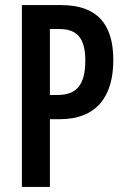

<svg xmlns="http://www.w3.org/2000/svg" viewBox="-20 -734 495 754"><path d="M220 -714H66V0H176V-266H216C357 -266 425 -353 425 -498C425 -642 359 -714 220 -714ZM214 -620C283 -620 315 -583 315 -497C315 -399 280 -361 205 -361H176V-620Z"/></svg>

Font: Noto Sans Display Condensed Medium
Style: Regular
Weight: 500
Width: 3
Designer: Monotype Design Team
Foundry: Monotype Imaging Inc.
Version: Version 1.900